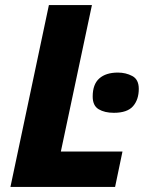

<svg xmlns="http://www.w3.org/2000/svg" viewBox="-20 -734 565 754"><path d="M21 0 172 -714H341L219 -139H461L432 0ZM427 -291Q391 -291 367.5 -305Q344 -319 344 -355Q344 -403 370 -426Q396 -449 443 -449Q474 -449 499.5 -435.5Q525 -422 525 -385Q525 -343 502.5 -317Q480 -291 427 -291Z"/></svg>

Font: Noto Sans ExtraBold
Style: Italic
Weight: 800
Italic angle: -12°
Designer: Monotype Design Team
Foundry: Monotype Imaging Inc.
Version: Version 2.013; ttfautohint (v1.8.4.7-5d5b)